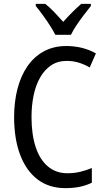

<svg xmlns="http://www.w3.org/2000/svg" viewBox="-20 -963 542 993"><path d="M325 -648Q279 -648 245 -625.5Q211 -603 188 -563Q165 -523 154 -470.5Q143 -418 143 -357Q143 -268 164.5 -202.5Q186 -137 228 -102Q270 -67 328 -67Q364 -67 395 -74.5Q426 -82 455 -94V-18Q426 -4 393 3Q360 10 318 10Q234 10 175 -34.5Q116 -79 84.5 -161.5Q53 -244 53 -358Q53 -435 70 -502Q87 -569 121 -619Q155 -669 206 -697Q257 -725 323 -725Q365 -725 403.5 -715.5Q442 -706 476 -687L444 -614Q419 -629 389 -638.5Q359 -648 325 -648ZM266 -783Q255 -805 238 -831.5Q221 -858 202 -884Q183 -910 165 -932V-943H214Q236 -926 260 -901Q284 -876 307 -850Q333 -879 353.5 -899.5Q374 -920 400 -943H450V-932Q434 -912 414 -886Q394 -860 376 -833Q358 -806 347 -783Z"/></svg>

Font: Noto Sans Thai Condensed
Style: Regular
Weight: 400
Width: 3
Designer: Monotype Design Team
Foundry: Monotype Imaging Inc.
Version: Version 2.002